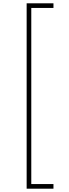

<svg xmlns="http://www.w3.org/2000/svg" viewBox="-20 -880 416 1160"><path d="M141 260H303V232H169V-832H303V-860H141Z"/></svg>

Font: Spartan Thin
Style: Regular
Weight: 100
Designer: Matt Bailey, Mirko Velimirovic
Foundry: Matt Bailey
Version: Version 1.003; ttfautohint (v1.8.3)